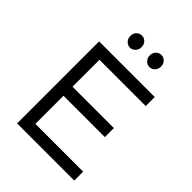

<svg xmlns="http://www.w3.org/2000/svg" viewBox="-254 -1033 1159 1159"><g transform="rotate(45 325.5 -454.0)"><path d="M106 0V-700H581V-623H186V-393H539V-316H186V-76H594V0ZM230 -820Q216 -835 216 -857Q216 -879 230 -893.5Q244 -908 264 -908Q284 -908 298 -893.5Q312 -879 312 -857Q312 -835 298 -820Q284 -805 264 -805Q244 -805 230 -820ZM396 -820Q382 -835 382 -857Q382 -879 396 -893.5Q410 -908 430 -908Q450 -908 464 -893.5Q478 -879 478 -857Q478 -835 464 -820Q450 -805 430 -805Q410 -805 396 -820Z"/></g></svg>

Font: Trueno
Style: Lt
Weight: 300
Designer: Julieta Ulanovsky
Foundry: Julieta Ulanovsky
Version: Version 3.001b